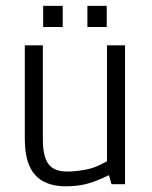

<svg xmlns="http://www.w3.org/2000/svg" viewBox="-20 -638 526 665"><path d="M209.5 7.3Q160.6 7.3 128.7 -10.5Q96.7 -28.3 81.3 -64.9Q65.9 -101.6 65.9 -157.2V-481H128.4V-154.8Q128.4 -96.7 147.5 -70.3Q166.5 -43.9 213.4 -43.9Q242.7 -43.9 280.8 -51.3Q318.8 -58.6 368.7 -90.3L350.6 -57.6V-481H413.1V0H366.2L357.4 -31.2Q308.6 -7.8 276.6 -0.2Q244.6 7.3 209.5 7.3ZM129.4 -544.4V-617.7H197.3V-544.4ZM282.7 -544.4V-617.7H349.6V-544.4Z"/></svg>

Font: Anaheim
Style: Regular
Weight: 400
Designer: Vernon Adams
Foundry: Vernon Adams
Version: Version 2.001